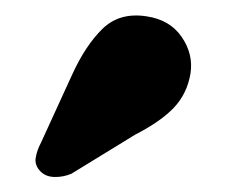

<svg xmlns="http://www.w3.org/2000/svg" viewBox="-20 -758 301 253"><path d="M75 -659.5Q92.5 -698 115 -720Q137.5 -742 173 -736.5Q204 -732 219.5 -709.2Q235 -686.5 231 -661Q226.5 -634.5 209.2 -616.2Q192 -598 158 -580.5L74 -529Q63 -524.5 51.8 -524.8Q40.5 -525 33.5 -532Q25.5 -540 27 -549.8Q28.5 -559.5 34 -570Z"/></svg>

Font: Fraunces 9pt Soft
Style: Bold
Weight: 700
Version: Version 1.000;[b76b70a41]